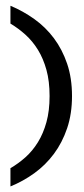

<svg xmlns="http://www.w3.org/2000/svg" viewBox="-20 -589 295 673"><path d="M232.4 -252.4Q232.4 -189.9 215.3 -139.4Q198.2 -88.9 168.9 -49.6Q139.6 -10.3 100.3 18.1Q61 46.4 16.6 64.5V0.5Q44.4 -15.6 69.3 -37.8Q94.2 -60.1 113 -90.6Q131.8 -121.1 142.8 -160.9Q153.8 -200.7 153.8 -252.4Q153.8 -304.2 142.8 -344Q131.8 -383.8 113 -414.3Q94.2 -444.8 69.3 -467.3Q44.4 -489.7 16.6 -506.3V-568.8Q61 -550.3 100.3 -522.2Q139.6 -494.1 168.9 -455.1Q198.2 -416 215.3 -365.7Q232.4 -315.4 232.4 -252.4Z"/></svg>

Font: Rokkitt
Style: Regular
Weight: 400
Version: Version 1.2; ttfautohint (v1.5) -l 7 -r 28 -G 50 -x 13 -D la